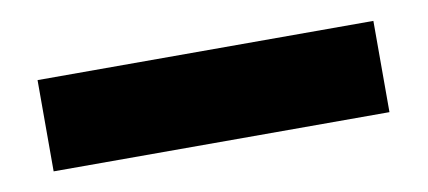

<svg xmlns="http://www.w3.org/2000/svg" viewBox="-30 -67 578 259"><g transform="rotate(-10 259.0 62.5)"><path d="M28 0V125H488V0Z"/></g></svg>

Font: Asimov Pro
Style: Blk
Weight: 900
Designer: Google
Version: Version 2.000980; 2014